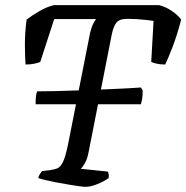

<svg xmlns="http://www.w3.org/2000/svg" viewBox="-20 -724 722 744"><path d="M118 -320Q118 -345 120 -355.5Q122 -366 124 -370Q150 -370 195 -371Q240 -372 292.5 -374Q345 -376 394 -378Q443 -380 479 -382Q515 -384 526 -385L533 -373Q533 -352 530.5 -339Q528 -326 526 -320ZM311 0Q304 0 286 -2.5Q268 -5 244.5 -9Q221 -13 197 -17.5Q173 -22 154.5 -26.5Q136 -31 128 -34Q131 -45 136 -51.5Q141 -58 143 -61L175 -65Q190 -67 202 -71.5Q214 -76 224 -96.5Q234 -117 244 -166L329 -596Q333 -613 338.5 -626.5Q344 -640 352 -650H190L136 -484Q130 -481 114.5 -477.5Q99 -474 79 -474Q77 -500 76.5 -546.5Q76 -593 83 -648Q102 -663 132 -680.5Q162 -698 189 -704H597Q624 -697 648 -680Q672 -663 682 -648Q666 -587 648.5 -541.5Q631 -496 620 -474Q600 -474 586 -477.5Q572 -481 566 -484L575 -643Q561 -645 543.5 -647Q526 -649 508.5 -650Q491 -651 474 -651Q442 -651 430.5 -635.5Q419 -620 413 -590L324 -138Q319 -110 310 -93.5Q301 -77 293 -70L398 -59Q400 -55 401 -49Q402 -43 401 -34Q383 -21 357 -10.5Q331 0 311 0Z"/></svg>

Font: Texturina Medium 12pt Medium
Style: Italic
Weight: 500
Italic angle: -11°
Version: Version 1.002